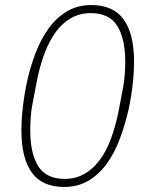

<svg xmlns="http://www.w3.org/2000/svg" viewBox="-20 -730 580 762"><path d="M235 12Q147 12 106 -45.5Q65 -103 65 -212Q65 -256 71 -307.5Q77 -359 87 -404Q100 -465 121.5 -520.5Q143 -576 173.5 -618Q204 -660 246 -685Q288 -710 342 -710Q430 -710 471 -652.5Q512 -595 512 -486Q512 -442 506 -390.5Q500 -339 490 -294Q476 -233 455 -177.5Q434 -122 403.5 -80Q373 -38 331 -13Q289 12 235 12ZM237 -20Q279 -20 313.5 -39Q348 -58 374.5 -93Q401 -128 420 -178.5Q439 -229 451 -291L468 -380Q473 -404 475 -433Q477 -462 477 -485Q477 -576 445.5 -627Q414 -678 340 -678Q298 -678 263.5 -659Q229 -640 202.5 -604.5Q176 -569 157 -519Q138 -469 126 -407L109 -318Q104 -294 102 -265Q100 -236 100 -213Q100 -122 131.5 -71Q163 -20 237 -20Z"/></svg>

Font: IBM Plex Sans Condensed ExtraLight
Style: Italic
Weight: 200
Width: 3
Italic angle: -11°
Designer: Mike Abbink, Paul van der Laan, Pieter van Rosmalen
Foundry: Bold Monday
Version: Version 1.3